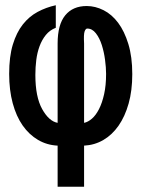

<svg xmlns="http://www.w3.org/2000/svg" viewBox="-20 -559 540 733"><path d="M200 -3Q159 -5 125 -25Q91 -45 66.5 -80Q42 -115 28.5 -165Q15 -215 15 -277Q15 -343 29 -389Q43 -435 67 -465.5Q91 -496 123.5 -513.5Q156 -531 193 -539V-453Q170 -444 155 -425.5Q140 -407 131 -382.5Q122 -358 118.5 -330Q115 -302 115 -273Q115 -189 141 -142.5Q167 -96 200 -90V-393Q200 -465 229 -500.5Q258 -536 311 -536Q344 -536 375.5 -520Q407 -504 431 -472Q455 -440 470 -391Q485 -342 485 -276Q485 -213 471 -163.5Q457 -114 432.5 -79Q408 -44 374.5 -24.5Q341 -5 301 -3V154H200ZM301 -90Q316 -93 331 -106Q346 -119 358 -142.5Q370 -166 377.5 -199.5Q385 -233 385 -277Q385 -301 381 -331Q377 -361 368.5 -387.5Q360 -414 346 -432Q332 -450 313 -450Q307 -450 303 -439Q299 -428 301 -393Z"/></svg>

Font: D2Coding ligature
Style: Bold
Weight: 700
Monospace: yes
Designer: Yong-Rak Park; Jeong-Hwan Yoon; Sang-Min Lee;
Foundry: NHN Corporation
Version: Version 1.3.2; Build 20180524